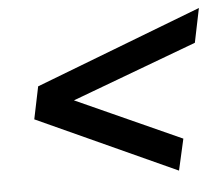

<svg xmlns="http://www.w3.org/2000/svg" viewBox="-40 -515 609 530"><g transform="rotate(-5 264.5 -250.0)"><path d="M68.4 -293.9 529.3 -470.7 509.8 -376 85.9 -217.8 97.7 -276.4 455.1 -115.2 435.5 -28.3 49.8 -204.1Z"/></g></svg>

Font: Crimson Pro
Style: Bold Italic
Weight: 700
Italic angle: -12°
Designer: Jacques Le Bailly
Foundry: Baron von Fonthausen
Version: Version 1.003